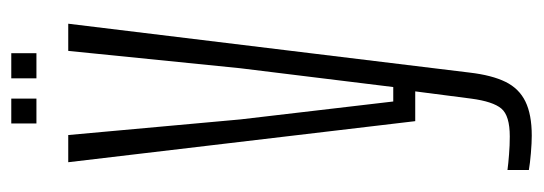

<svg xmlns="http://www.w3.org/2000/svg" viewBox="-324 -414 940 332"><g transform="rotate(-90 146.0 -248.0)"><path d="M77.5 201.5Q65 201.5 47.2 200Q29.5 198.5 18 196.5V159.5Q29 161 44.8 162.2Q60.5 163.5 76 163.5Q112 163.5 124.2 149Q136.5 134.5 141.5 96.5L154 0H102.5L31.5 -600H78.5L105.5 -302.5L136.5 -38H161.5L194 -302.5L224 -600H271L186.5 94Q182 132.5 170.5 156Q159 179.5 136.5 190.5Q114 201.5 77.5 201.5ZM176.5 -655V-698.5H220V-655ZM98.5 -655V-698.5H141.5V-655Z"/></g></svg>

Font: Big Shoulders Display Thin Light
Style: Regular
Weight: 300
Version: Version 2.002